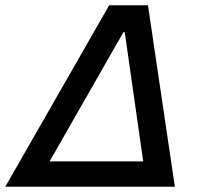

<svg xmlns="http://www.w3.org/2000/svg" viewBox="-50 -708 753 728"><path d="M364 -688 -30 0H613L511 -688ZM493 -96H138L418 -586H423Z"/></svg>

Font: Saira UNSAM Medium Italic
Style: Regular
Weight: 500
Italic angle: -12°
Designer: Hector Gatti with collaboration of the Omnibus-Type team
Foundry: Omnibus-Type
Version: Version 0.072;PS 000.072;hotconv 1.0.88;makeotf.lib2.5.64775